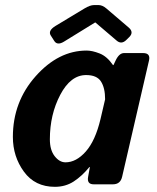

<svg xmlns="http://www.w3.org/2000/svg" viewBox="-20 -720 615 750"><path d="M178.2 -581.5Q166.5 -600.1 196.8 -618.7L310.1 -687Q332 -700.2 347.2 -700.2H365.2Q379.9 -700.2 395.5 -687L482.9 -612.3Q503.9 -594.2 484.9 -575.2L474.1 -564.5Q454.6 -544.9 435.5 -561.5L352.5 -632.3H351.6L229.5 -557.1Q203.6 -541.5 191.9 -560.1ZM30.3 -185.1Q30.3 -322.3 119.4 -422.4Q208.5 -522.5 318.4 -522.5Q340.3 -522.5 369.1 -511.2Q397.9 -500 421.4 -465.8H423.3L431.6 -483.4Q445.3 -512.7 464.4 -512.7H539.1Q568.8 -512.7 562 -483.4L457 -29.3Q450.2 0 420.9 0H346.2Q318.8 0 324.2 -29.3L331.1 -67.4H329.1Q300.3 -32.2 268.1 -11.2Q235.8 9.8 194.3 9.8Q116.7 9.8 73.5 -49.3Q30.3 -108.4 30.3 -185.1ZM174.8 -175.8Q174.8 -133.8 193.6 -109.9Q212.4 -85.9 235.8 -85.9Q277.8 -85.9 315.2 -128.2Q352.5 -170.4 372.6 -254.9L390.6 -332Q390.6 -376.5 374.5 -401.6Q358.4 -426.8 316.4 -426.8Q255.9 -426.8 215.3 -349.6Q174.8 -272.5 174.8 -175.8Z"/></svg>

Font: Istok
Style: Bold Italic
Weight: 700
Italic angle: -13°
Designer: Andrey V. Panov
Foundry: Andrey V. Panov
Version: Version 1.0.3